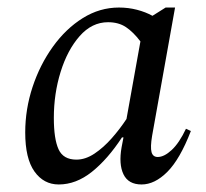

<svg xmlns="http://www.w3.org/2000/svg" viewBox="-20 -480 547 510"><path d="M136 10Q96 10 71.5 -24.5Q47 -59 47 -128Q47 -190 66.5 -249Q86 -308 120.5 -356Q155 -404 200 -432Q245 -460 296 -460Q321 -460 344 -454Q367 -448 385 -438L420 -460H445L384 -119Q379 -89 382.5 -76Q386 -63 399 -63Q416 -63 436 -81.5Q456 -100 474 -138L487 -132Q458 -57 424.5 -23.5Q391 10 356 10Q321 10 308 -17Q295 -44 303 -89L308 -115H304Q266 -57 224 -23.5Q182 10 136 10ZM123 -167Q123 -111 135.5 -83.5Q148 -56 183 -56Q207 -56 231 -72Q255 -88 277 -113Q299 -138 316 -164L353 -370Q334 -395 314.5 -408Q295 -421 267 -421Q224 -421 191.5 -384Q159 -347 141 -289Q123 -231 123 -167Z"/></svg>

Font: Spectral
Style: Italic
Weight: 400
Italic angle: -10°
Designer: Jean-Baptiste Levee
Foundry: Production Type
Version: Version 2.001